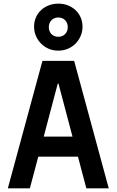

<svg xmlns="http://www.w3.org/2000/svg" viewBox="-20 -1034 640 1054"><path d="M144 0 190 -174H408L454 0H577L387 -700H213L23 0ZM220 -284 297 -575H301L378 -284ZM167 -888Q167 -860.1 177.5 -836.1Q188 -812 206.2 -794Q224.4 -775.9 248.2 -766Q272 -756 299.9 -756Q327.8 -756 351.9 -766Q376 -776 394 -794Q412 -812 422.5 -836.1Q433 -860.1 433 -888Q433 -914.8 423 -937.9Q413 -961 394.8 -978.1Q376.6 -995.2 352.8 -1004.6Q329 -1014 300.5 -1014Q272 -1014 247.5 -1004.5Q223 -995 205 -978Q187 -961 177 -937.9Q167 -914.8 167 -888ZM299.9 -832Q277 -832 262.5 -846.9Q248 -861.9 248 -884.9Q248 -908 262.6 -923Q277.1 -938 300.1 -938Q323 -938 337.5 -923.1Q352 -908.1 352 -885.1Q352 -862 337.4 -847Q322.9 -832 299.9 -832Z"/></svg>

Font: CommitMonoV142 ExtLt
Style: Regular
Weight: 200
Monospace: yes
Designer: Eigil Nikolajsen
Foundry: Eigil Nikolajsen
Version: Version 1.142